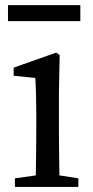

<svg xmlns="http://www.w3.org/2000/svg" viewBox="-20 -742 368 762"><path d="M213.9 -377V-230.5Q213.9 -157.2 215.8 -45.9L291 -34.2V0H39.1V-34.2L122.1 -45.9Q124 -157.2 124 -230.5V-288.1Q124 -371.1 120.1 -432.6L34.2 -441.4V-473.6L203.1 -533.2L216.8 -523.4ZM11.7 -721.7H298.8V-658.2H11.7Z"/></svg>

Font: GenYoMin TW TTF Medium
Style: Regular
Weight: 500
Version: Version 1.300